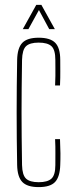

<svg xmlns="http://www.w3.org/2000/svg" viewBox="-20 -759 308 784"><path d="M205 -410Q206 -431 206.2 -449Q206.5 -467 206.2 -483Q206 -499 206 -514Q206 -556 190 -570.5Q174 -585 138 -585Q102 -585 86.5 -570.5Q71 -556 70 -514Q69 -450.5 68.5 -399Q68 -347.5 68 -299.5Q68 -251.5 68.5 -200Q69 -148.5 70 -85Q71 -44 86.5 -29.5Q102 -15 138 -15Q174 -15 190 -29.5Q206 -44 206 -85Q206 -108.5 206.2 -134Q206.5 -159.5 205 -191H225Q226.5 -159 226.8 -133Q227 -107 226 -85Q224.5 -37 205 -16Q185.5 5 138 5Q91 5 71 -16Q51 -37 50 -85Q49 -138.5 48.5 -192.2Q48 -246 48 -299.5Q48 -353 48.5 -406.8Q49 -460.5 50 -514Q51 -563 71 -584Q91 -605 138 -605Q185.5 -605 205.8 -584Q226 -563 226 -514Q226 -493 226.2 -467.8Q226.5 -442.5 225 -410ZM73 -640 128 -739H149L204 -640H181L139 -718L96 -640Z"/></svg>

Font: Big Shoulders Display Thin Thin
Style: Regular
Weight: 250
Version: Version 2.002